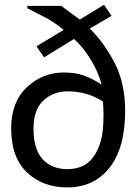

<svg xmlns="http://www.w3.org/2000/svg" viewBox="-20 -785 586 820"><path d="M514.4 -311.3Q514.4 -153.3 447.9 -69Q381.5 15.4 267.2 15.4Q162.6 15.4 95.1 -48.7Q27.7 -112.8 27.7 -236.4Q27.7 -349.2 94.6 -412.3Q161.5 -475.4 252.8 -475.4Q301.5 -475.4 337.7 -462.6Q373.8 -449.7 414.4 -423.6Q399.5 -478.5 366.9 -531.5Q334.4 -584.6 295.9 -618.5L168.2 -540L135.9 -587.2L251.8 -657.4Q211.8 -690.3 175.6 -709.2Q139.5 -728.2 96.9 -749.7V-760H241.5Q260 -746.2 280.5 -731Q301 -715.9 321 -701.5L424.1 -764.6L456.4 -717.4L363.6 -663.1Q427.2 -599.5 470.8 -513.8Q514.4 -428.2 514.4 -311.3ZM375.4 -110.3Q397.9 -139 410 -180.3Q422.1 -221.5 422.1 -294.9Q422.1 -310.8 421.3 -324.1Q420.5 -337.4 419.5 -351.8Q383.6 -374.4 346.2 -384.6Q308.7 -394.9 269.7 -394.9Q207.7 -394.9 165.4 -355.9Q123.1 -316.9 123.1 -235.4Q123.1 -147.7 162.1 -105.1Q201 -62.6 267.7 -62.6Q299 -62.6 326.9 -73.3Q354.9 -84.1 375.4 -110.3Z"/></svg>

Font: Myanmar Handwriting
Style: Regular
Weight: 400
Designer: Khon Soe Zaw Thu
Foundry: PaOh Unicode khonsoezawthu@gmail.com and @hotmail.com
Version: Version 1.30 November 9, 2016